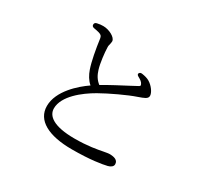

<svg xmlns="http://www.w3.org/2000/svg" viewBox="-158 -987 1317 1241"><g transform="rotate(30 500.0 -367.0)"><path d="M633 -613C629 -605 633 -598 645 -592C662 -583 676 -573 681 -561C687 -550 685 -546 668 -538C659 -533 643 -524 625 -515C576 -489 507 -454 451 -420C422 -442 407 -470 397 -503C384 -545 376 -619 375 -656C374 -669 377 -677 379 -685C380 -692 382 -698 382 -706C381 -735 327 -763 284 -763C269 -763 256 -762 239 -758C227 -756 221 -749 221 -739C221 -729 227 -723 239 -721C252 -719 266 -716 277 -713C298 -707 302 -699 305 -684C315 -610 330 -527 348 -475C359 -443 377 -411 403 -389C337 -344 225 -246 225 -134C225 -27 330 29 505 29C641 29 722 15 760 6C779 1 796 -10 796 -27C796 -59 765 -67 731 -67C722 -67 708 -64 690 -61C649 -53 583 -40 485 -40C327 -40 272 -87 272 -143C272 -235 381 -319 463 -366C530 -404 642 -457 705 -478C744 -492 770 -500 770 -523C770 -546 744 -585 709 -605C695 -613 676 -618 657 -621C645 -623 638 -621 633 -613Z"/></g></svg>

Font: 寒蝉锦书宋
Style: Regular
Weight: 400
Designer: 寒蝉锦书宋{Warren} 思源宋体{Ryoko NISHIZUKA 西塚涼子 (kana & ideographs); Frank Grießhammer (Latin, Greek & Cyrillic); Wenlong ZHANG 
Foundry: Adobe & ChillType
Version: Version 2.000;Glyphs 3.1.1 (3135)